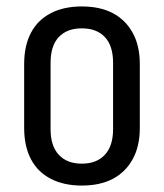

<svg xmlns="http://www.w3.org/2000/svg" viewBox="-20 -568 508 596"><path d="M234 8Q178 8 137.5 -13Q97 -34 76 -74Q55 -114 55 -171V-369Q55 -426 76 -466Q97 -506 137.5 -527Q178 -548 234 -548Q291 -548 330.5 -527Q370 -506 392 -466Q414 -426 414 -369V-171Q414 -114 392 -74Q370 -34 330.5 -13Q291 8 234 8ZM234 -60Q280 -60 305.5 -87.5Q331 -115 331 -167V-373Q331 -426 305.5 -453Q280 -480 234 -480Q188 -480 162.5 -453Q137 -426 137 -373V-167Q137 -115 162.5 -87.5Q188 -60 234 -60Z"/></svg>

Font: Pathway Extreme Condensed
Style: Regular
Weight: 400
Width: 3
Version: Version 1.001;gftools[0.9.26]